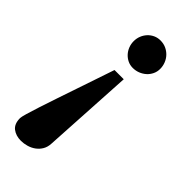

<svg xmlns="http://www.w3.org/2000/svg" viewBox="-226 -546 791 791"><g transform="rotate(45 170.0 -150.5)"><path d="M178.7 118.2Q177.7 139.2 168.7 154.3Q159.7 169.4 145.8 179.4Q131.8 189.5 114.7 194.3Q97.7 199.2 81.1 199.2Q51.8 199.2 32.2 184.1Q12.7 168.9 12.7 135.3Q12.7 128.9 19.5 105.2Q26.4 81.5 37.6 47.1Q48.8 12.7 63.2 -29.8Q77.6 -72.3 92.5 -116.2Q107.4 -160.2 121.8 -202.6Q136.2 -245.1 147.9 -279.8H201.7ZM277.8 -416Q277.8 -399.4 271 -385.3Q264.2 -371.1 252.7 -360.8Q241.2 -350.6 226.3 -344.7Q211.4 -338.9 194.8 -338.9Q178.7 -338.9 165 -345.5Q151.4 -352.1 141.1 -363.3Q130.9 -374.5 125.2 -389.2Q119.6 -403.8 119.6 -419.9Q119.6 -436.5 125.5 -450.9Q131.3 -465.3 141.6 -476.3Q151.9 -487.3 165.8 -493.7Q179.7 -500 195.8 -500Q213.9 -500 228.8 -493.2Q243.7 -486.3 254.6 -474.9Q265.6 -463.4 271.7 -448Q277.8 -432.6 277.8 -416Z"/></g></svg>

Font: Charis SIL
Style: Bold Italic
Weight: 700
Italic angle: -11°
Foundry: SIL International
Version: Version 4.112